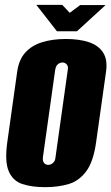

<svg xmlns="http://www.w3.org/2000/svg" viewBox="-20 -761 460 793"><path d="M166 12Q111 12 72 -1Q33 -14 16 -54Q-1 -94 10 -173L51 -465Q58 -515 85 -544.5Q112 -574 155 -587Q198 -600 252 -600Q307 -600 346.5 -587Q386 -574 405.5 -544.5Q425 -515 418 -465L377 -174Q366 -94 336.5 -54Q307 -14 264 -1Q221 12 166 12ZM179 -80Q184 -80 190.5 -82.5Q197 -85 202.5 -92Q208 -99 209 -110L260 -473Q262 -485 258 -491.5Q254 -498 248.5 -500.5Q243 -503 238 -503Q233 -503 226.5 -500.5Q220 -498 215 -491.5Q210 -485 208 -473L157 -110Q156 -99 159.5 -92Q163 -85 168.5 -82.5Q174 -80 179 -80ZM215 -632 130 -741H237L268 -708L311 -740H416L298 -632Z"/></svg>

Font: Alumni Sans Black
Style: Italic
Weight: 900
Italic angle: -8°
Version: Version 1.016